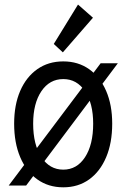

<svg xmlns="http://www.w3.org/2000/svg" viewBox="-20 -800 545 828"><path d="M17.6 0 414.1 -527.3H488.3L92.8 0ZM252.9 7.8Q188.5 7.8 140.9 -26.4Q93.3 -60.5 67.1 -122.3Q41 -184.1 41 -266.6Q41 -347.7 67.1 -408Q93.3 -468.3 140.9 -501.7Q188.5 -535.2 252.9 -535.2Q316.9 -535.2 364.3 -501.7Q411.6 -468.3 437.7 -408Q463.9 -347.7 463.9 -266.6Q463.9 -183.6 437.7 -121.8Q411.6 -60.1 364.3 -26.1Q316.9 7.8 252.9 7.8ZM252.9 -68.4Q311.5 -68.4 346.7 -122.1Q381.8 -175.8 381.8 -266.6Q381.8 -354 346.7 -406.5Q311.5 -459 252.9 -459Q193.8 -459 158.4 -406.5Q123 -354 123 -266.6Q123 -176.8 158.4 -122.6Q193.8 -68.4 252.9 -68.4ZM251 -574.2 211.9 -610.4 316.4 -780.3 380.9 -723.6Z"/></svg>

Font: Reddit Sans Condensed
Style: Regular
Weight: 400
Designer: Stephen Hutchings
Foundry: Reddit
Version: Version 1.014